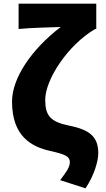

<svg xmlns="http://www.w3.org/2000/svg" viewBox="-20 -819 579 1053"><path d="M449 214C499 139 519 61 519 22C519 -67 475 -107 359 -130C257 -151 228 -184 228 -272C228 -381 350 -571 502 -660H508V-799H82V-660C150 -667 268 -669 313 -671C151 -547 46 -390 46 -262C46 -73 151 -14 256 9C341 28 363 40 363 70C363 100 342 126 310 169Z"/></svg>

Font: Noto Sans JP Black
Style: Regular
Weight: 900
Designer: Ryoko NISHIZUKA  (kana, bopomofo & ideographs); Paul D. Hunt (Latin, Greek & Cyrillic); Sandoll Communications , Soo-you
Foundry: Adobe
Version: Version 2.002;hotconv 1.0.116;makeotfexe 2.5.65601